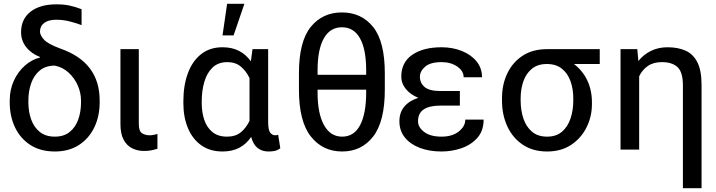

<svg xmlns="http://www.w3.org/2000/svg" viewBox="-20 -787 3764 1010"><path d="M90.9 -617.9Q90.9 -686.1 140.3 -725.1Q189.6 -764.2 277 -764.2Q315.3 -764.2 345.7 -757.8Q376.1 -751.4 409.1 -738.6V-654.8Q387.8 -663.4 350.9 -673.3Q313.9 -683.2 275.6 -683.2Q235.1 -683.2 212.7 -666.4Q190.3 -649.5 190.3 -620.7Q190.3 -602.6 210.8 -579.2Q231.2 -555.8 298.3 -531.2Q504.3 -459.2 504.3 -258.5V-248.6Q504.3 -175.4 476 -116.8Q447.8 -58.2 395.1 -24.1Q342.3 9.9 268.5 9.9Q193.2 9.9 140.1 -24.1Q87 -58.2 59.1 -116.8Q31.2 -175.4 31.2 -248.6V-258.5Q31.2 -315.3 52.9 -362.6Q74.6 -409.8 110.8 -441.8Q147 -473.7 190.3 -484.4V-487.2Q144.5 -505.3 117.7 -539.2Q90.9 -573.2 90.9 -617.9ZM129.3 -258.5V-248.6Q129.3 -199.6 144 -158.6Q158.7 -117.5 189.5 -92.9Q220.2 -68.2 268.5 -68.2Q316.1 -68.2 346.6 -92.9Q377.1 -117.5 391.7 -158.6Q406.2 -199.6 406.2 -248.6V-258.5Q406.2 -298.3 389.2 -337.2Q372.2 -376.1 341.3 -404.7Q310.4 -433.2 268.5 -441.8Q220.2 -441.8 189.5 -416.4Q158.7 -391 144 -349.3Q129.3 -307.5 129.3 -258.5Z M613.6 -528.4H710.2V-134.9Q710.2 -96.6 727.5 -85.9Q744.7 -75.3 767 -75.3Q777.7 -75.3 790.3 -77.8Q802.9 -80.3 808.2 -82.4V-4.3Q797.6 -1.1 780.2 3Q762.8 7.1 737.2 7.1Q703.8 7.1 675.8 -6.6Q647.7 -20.2 630.7 -51.3Q613.6 -82.4 613.6 -134.9Z M944.6 -244.3V-254.3Q944.6 -337.4 968.2 -401.5Q991.8 -465.6 1037.8 -502Q1083.8 -538.4 1150.6 -538.4Q1200.6 -538.4 1237.6 -519.2Q1274.5 -500 1299.7 -464.5L1308.2 -528.4H1390.6V-146.3Q1390.6 -102.6 1401.6 -89Q1412.6 -75.3 1427.6 -75.3Q1434.7 -75.3 1443.2 -78.1L1454.5 -7.1Q1438.6 4.6 1423.3 7.3Q1408 9.9 1392 9.9Q1358.7 9.9 1335.4 -8.2Q1312.1 -26.3 1301.1 -66.8Q1276.3 -29.5 1239 -9.8Q1201.7 9.9 1150.6 9.9Q1084.5 9.9 1038.5 -22.9Q992.5 -55.8 968.6 -113.1Q944.6 -170.5 944.6 -244.3ZM1041.2 -254.3V-244.3Q1041.2 -196 1054.7 -156.1Q1068.2 -116.1 1097.7 -92.2Q1127.1 -68.2 1174.7 -68.2Q1219.1 -68.2 1247.2 -91.4Q1275.2 -114.7 1292.6 -151.3V-376.4Q1274.9 -413.4 1246.8 -436.8Q1218.8 -460.2 1176.1 -460.2Q1127.8 -460.2 1098.2 -431.8Q1068.5 -403.4 1054.9 -356.5Q1041.2 -309.7 1041.2 -254.3ZM1150.6 -600.9 1174.7 -767H1265.6L1208.8 -600.9Z M2004.3 -402V-315.3Q2004.3 -148.1 1943.2 -69.1Q1882.1 9.9 1779.8 9.9Q1677.6 9.9 1615.1 -69.1Q1552.6 -148.1 1552.6 -315.3V-402Q1552.6 -568.2 1614.3 -644.9Q1676.1 -721.6 1778.4 -721.6Q1881.7 -721.6 1943 -644.9Q2004.3 -568.2 2004.3 -402ZM1650.6 -417.6V-393.5H1906.2V-417.6Q1906.2 -527.3 1873.8 -585.4Q1841.3 -643.5 1778.4 -643.5Q1716.6 -643.5 1683.6 -585.4Q1650.6 -527.3 1650.6 -417.6ZM1906.2 -299.7V-315.3H1650.6V-299.7Q1650.6 -190 1684.3 -129.1Q1718 -68.2 1779.8 -68.2Q1842.7 -68.2 1874.5 -129.1Q1906.2 -190 1906.2 -299.7Z M2296.9 -308.2H2399.1V-231.5H2296.9Q2239.3 -231.5 2209.2 -211.6Q2179 -191.8 2179 -149.1Q2179 -117.2 2211.5 -92.7Q2244 -68.2 2302.6 -68.2Q2359 -68.2 2393.3 -95.3Q2427.6 -122.5 2427.6 -157.7H2524.1Q2524.1 -99.4 2491.5 -62.3Q2458.8 -25.2 2408 -7.6Q2357.2 9.9 2302.6 9.9Q2238.6 9.9 2188.6 -9.1Q2138.5 -28.1 2109.7 -63.7Q2081 -99.4 2081 -149.1Q2081 -195 2106.7 -226Q2132.5 -257.1 2180.4 -272.4Q2138.5 -289.8 2114.7 -319.1Q2090.9 -348.4 2090.9 -383.5Q2090.9 -459.2 2148.8 -498.8Q2206.7 -538.4 2302.6 -538.4Q2360.8 -538.4 2409.3 -519Q2457.7 -499.6 2486.7 -464.3Q2515.6 -429 2515.6 -380.7H2419Q2419 -413.7 2385.3 -437Q2351.6 -460.2 2302.6 -460.2Q2244 -460.2 2216.4 -436.3Q2188.9 -412.3 2188.9 -383.5Q2188.9 -350.5 2213.6 -329.4Q2238.3 -308.2 2296.9 -308.2Z M2620.7 -258.5V-269.9Q2620.7 -343 2649 -401.6Q2677.2 -460.2 2729.9 -494.3Q2782.7 -528.4 2856.5 -528.4H3134.9V-450.3H2999.3Q3045.1 -415.5 3069.4 -364Q3093.8 -312.5 3093.8 -248.6V-238.6Q3093.8 -174.7 3065.9 -117.9Q3038 -61.1 2985.3 -25.6Q2932.5 9.9 2858 9.9Q2783.4 9.9 2730.3 -25.6Q2677.2 -61.1 2649 -121.8Q2620.7 -182.5 2620.7 -258.5ZM2718.8 -269.9V-258.5Q2718.8 -207.4 2733.1 -164.1Q2747.5 -120.7 2778.2 -94.5Q2808.9 -68.2 2858 -68.2Q2906.2 -68.2 2936.6 -94.5Q2967 -120.7 2981.4 -164.1Q2995.7 -207.4 2995.7 -258.5V-269.9Q2995.7 -318.2 2981.4 -359.2Q2967 -400.2 2936.3 -425.2Q2905.5 -450.3 2856.5 -450.3Q2808.2 -450.3 2777.9 -425.2Q2747.5 -400.2 2733.1 -359.2Q2718.8 -318.2 2718.8 -269.9Z M3670.5 -339.5V203.1H3572.4V-338.1Q3572.4 -407.3 3544.2 -433.8Q3516 -460.2 3461.6 -460.2Q3416.9 -460.2 3387.6 -439.8Q3358.3 -419.4 3342.3 -385.7V0H3244.3V-528.4H3332.4L3338.1 -465.9Q3365.1 -500 3404.1 -519.2Q3443.2 -538.4 3491.5 -538.4Q3546.2 -538.4 3586.3 -520.6Q3626.4 -502.8 3648.4 -459.5Q3670.5 -416.2 3670.5 -339.5Z"/></svg>

Font: Interface
Style: Regular
Weight: 400
Designer: Rasmus Andersson
Foundry: rsms
Version: Version 1.8